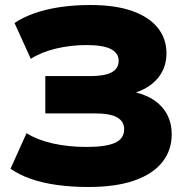

<svg xmlns="http://www.w3.org/2000/svg" viewBox="-20 -736 761 767"><path d="M333 11Q267 11 208.5 3Q150 -5 103 -21.5Q56 -38 22 -62L86 -204Q129 -177 191 -163Q253 -149 325 -149Q403 -149 439.5 -165.5Q476 -182 476 -220Q476 -251 448 -267Q420 -283 359 -283H161V-432H340Q398 -432 426 -447Q454 -462 454 -493Q454 -524 423 -540Q392 -556 325 -556Q263 -556 204 -542Q145 -528 103 -501L38 -644Q70 -666 116 -682.5Q162 -699 219 -707.5Q276 -716 341 -716Q441 -716 508.5 -692Q576 -668 610.5 -624.5Q645 -581 645 -523Q645 -464 609 -422Q573 -380 508 -362V-370Q584 -355 625 -310.5Q666 -266 666 -199Q666 -136 628.5 -88.5Q591 -41 517 -15Q443 11 333 11Z"/></svg>

Font: Nunito Sans 10pt SemiExpanded Black
Style: Regular
Weight: 900
Width: 6
Designer: Vernon Adams
Foundry: Vernon Adams
Version: Version 3.101;gftools[0.9.27]